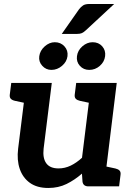

<svg xmlns="http://www.w3.org/2000/svg" viewBox="-20 -926 660 954"><path d="M220 8Q164 8 128.6 -17.4Q93.3 -42.7 78.2 -86.6Q63.1 -130.4 70.1 -187.4L110.7 -513.8H237.3L196.7 -187.4Q191.4 -140.2 209.9 -114.7Q228.3 -89.2 270.9 -89.2Q302.5 -89.2 331.3 -103.1Q360.2 -117.1 387.5 -142.1L433.5 -513.8H560L496.9 0H419.4Q393.7 0 390 -23L387.2 -63.3Q351.4 -31.9 310.8 -11.9Q270.1 8 220 8ZM472.6 0 497.7 -100.8 553.6 -88.8Q567.2 -85.6 573.9 -78.6Q580.6 -71.6 579 -58.1L571.8 0ZM135 -513.8 109.9 -413.1 54 -425.1Q40.4 -428.2 33.7 -435.2Q27 -442.2 28.6 -455.7L35.9 -513.8ZM457.8 -513.8 432.6 -413.1 376.7 -425.1Q363.2 -428.2 356.5 -435.2Q349.8 -442.2 351.3 -455.7L358.6 -513.8ZM315.3 -646.6Q311.8 -619 288.2 -598.9Q264.7 -578.7 235.4 -578.7Q208.3 -578.7 189.9 -599.2Q171.4 -619.6 175.1 -646.5Q178.8 -674.6 202 -695.4Q225.3 -716.2 252.2 -716.2Q281.5 -716.2 300.2 -695.8Q318.9 -675.4 315.3 -646.6ZM502.3 -647Q498.7 -618.6 476 -598.7Q453.2 -578.7 423.4 -578.7Q395.2 -578.7 377 -598.7Q358.8 -618.6 362.4 -647Q366 -675.4 389.2 -695.8Q412.5 -716.2 440.2 -716.2Q470 -716.2 488 -695.8Q505.9 -675.4 502.3 -647ZM424.6 -906.2H547.4L406.5 -775.5Q396.2 -765.8 387.1 -761.6Q378.1 -757.5 362.7 -757.5H286.9L372.5 -879.6Q382.2 -892.3 393.1 -899.3Q404 -906.2 424.6 -906.2Z"/></svg>

Font: Aleo
Style: Italic
Weight: 400
Italic angle: -7°
Designer: Alessio Laiso
Foundry: Alessio Laiso
Version: Version 2.001;gftools[0.9.29]